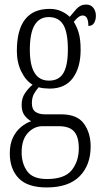

<svg xmlns="http://www.w3.org/2000/svg" viewBox="-20 -583 452 843"><path d="M185 240Q101 240 62 199.5Q23 159 23 90Q23 49 37 20.5Q51 -8 72.5 -25.5Q94 -43 117 -51Q101 -59 88 -76Q75 -93 75 -123Q75 -152 89.5 -173.5Q104 -195 123 -211Q93 -229 73.5 -269Q54 -309 54 -359Q54 -544 198 -544Q226 -544 248.5 -534Q271 -524 286 -509Q298 -524 315.5 -543.5Q333 -563 358 -563Q379 -563 390 -548.5Q401 -534 401 -514Q401 -495 393 -482Q385 -469 368 -469Q368 -515 343 -515Q325 -515 304 -487Q317 -467 325.5 -439Q334 -411 334 -364Q334 -287 300 -240.5Q266 -194 198 -194Q187 -194 172.5 -195.5Q158 -197 150 -200Q139 -188 129.5 -171.5Q120 -155 120 -130Q120 -103 135.5 -92Q151 -81 178 -81H249Q319 -81 348.5 -40Q378 1 378 60Q378 142 329.5 191Q281 240 185 240ZM195 -229Q239 -229 258.5 -262.5Q278 -296 278 -365Q278 -442 257.5 -475Q237 -508 194 -508Q153 -508 132 -473Q111 -438 111 -364Q111 -229 195 -229ZM186 203Q264 203 295 164Q326 125 326 68Q326 18 305.5 -5.5Q285 -29 237 -29H167Q130 -29 102.5 0.5Q75 30 75 86Q75 135 99.5 169Q124 203 186 203Z"/></svg>

Font: Noto Serif ExtraCondensed Light
Style: Regular
Weight: 300
Width: 2
Designer: Monotype Design Team
Foundry: Monotype Imaging Inc.
Version: Version 2.014; ttfautohint (v1.8.4.7-5d5b)